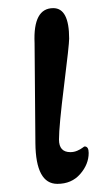

<svg xmlns="http://www.w3.org/2000/svg" viewBox="-20 -438 261 472"><path d="M150 -343Q150 -328 137.5 -228Q125 -128 125 -95Q125 -64 153 -64Q162 -64 170 -67.5Q178 -71 182.5 -74.5Q187 -78 188 -78Q198 -78 198 -62Q198 -34 177 -10Q156 14 121 14Q68 14 67 -86L65 -332Q61 -418 111 -418Q150 -418 150 -343Z"/></svg>

Font: EB Garamond 08
Style: Regular
Weight: 400
Version: Version 0.016 ; ttfautohint (v1.5)